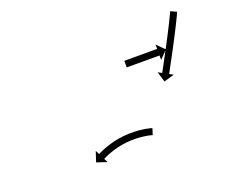

<svg xmlns="http://www.w3.org/2000/svg" viewBox="-69 -644 645 547"><g transform="rotate(-20 253.5 -370.5)"><path d="M320 -227.6C320.4 -227.5 320.8 -227.4 321.2 -227.2L327.2 -246.3C326.7 -246.5 326.2 -246.6 325.8 -246.8C325.8 -246.8 325.7 -246.8 325.7 -246.8C325.7 -246.8 325.6 -246.8 325.6 -246.8C323.9 -247.3 322.2 -247.7 320.5 -248.2C320.5 -248.2 320.5 -248.2 320.5 -248.2C320.4 -248.2 320.4 -248.2 320.4 -248.2C317.7 -248.9 315 -249.5 312.3 -250C312.3 -250 312.2 -250 312.2 -250C312.1 -250.1 312.1 -250.1 312.1 -250.1C308.5 -250.7 305 -251.4 301.4 -251.9C301.4 -251.9 301.3 -251.9 301.3 -251.9C301.2 -251.9 301.2 -251.9 301.2 -251.9C296.9 -252.5 292.6 -253 288.4 -253.4C288.4 -253.4 288.3 -253.4 288.3 -253.4C288.2 -253.4 288.2 -253.5 288.2 -253.5C283.4 -253.8 278.6 -254.1 273.7 -254.3C273.7 -254.3 273.7 -254.3 273.6 -254.3C273.6 -254.3 273.5 -254.3 273.5 -254.3C268.4 -254.4 263.2 -254.4 258.1 -254.2C258.1 -254.2 258 -254.2 258 -254.2C257.9 -254.2 257.9 -254.2 257.9 -254.2C252.6 -254 247.2 -253.6 242 -253.1C242 -253.1 241.9 -253.1 241.8 -253.1C241.8 -253.1 241.7 -253.1 241.7 -253.1C236.4 -252.5 231.2 -251.8 225.9 -250.9C225.9 -250.9 225.9 -250.9 225.8 -250.9C225.8 -250.9 225.7 -250.9 225.7 -250.9C220.7 -249.9 215.6 -248.9 210.6 -247.7C210.6 -247.7 210.5 -247.7 210.5 -247.7C210.4 -247.7 210.4 -247.7 210.4 -247.7C205.7 -246.5 201.1 -245.2 196.5 -243.9C196.5 -243.9 196.4 -243.8 196.4 -243.8C196.3 -243.8 196.3 -243.8 196.3 -243.8C192.2 -242.5 188.1 -241.1 184 -239.6C184 -239.6 184 -239.6 184 -239.6C183.9 -239.6 183.9 -239.6 183.9 -239.6C180.5 -238.3 177.1 -236.9 173.7 -235.5C173.7 -235.5 173.7 -235.5 173.7 -235.5C173.6 -235.5 173.6 -235.5 173.6 -235.5C171 -234.4 168.5 -233.2 165.9 -232C165.9 -232 165.9 -232 165.9 -232C165.8 -232 165.8 -232 165.8 -232C164.2 -231.2 162.6 -230.4 160.9 -229.6C160.9 -229.6 160.9 -229.6 160.9 -229.6C160.9 -229.6 160.9 -229.6 160.9 -229.6C160.3 -229.3 159.8 -229 159.2 -228.8L153.3 -240.5L143 -209.4L174.1 -199.1L168.2 -210.9C168.8 -211.2 169.3 -211.5 169.8 -211.7C169.8 -211.7 169.8 -211.7 169.8 -211.7C169.8 -211.7 169.8 -211.7 169.8 -211.7C171.3 -212.5 172.9 -213.2 174.4 -213.9C174.4 -213.9 174.4 -213.9 174.4 -213.9C174.3 -213.9 174.3 -213.9 174.3 -213.9C176.7 -215 179.1 -216.1 181.6 -217.1C181.6 -217.1 181.5 -217.1 181.5 -217.1C181.5 -217.1 181.4 -217.1 181.4 -217.1C184.6 -218.4 187.8 -219.7 191 -220.9C191 -220.9 191 -220.9 190.9 -220.9C190.9 -220.9 190.8 -220.8 190.8 -220.8C194.7 -222.2 198.5 -223.5 202.4 -224.8C202.4 -224.8 202.3 -224.7 202.3 -224.7C202.2 -224.7 202.2 -224.7 202.2 -224.7C206.5 -226 210.9 -227.2 215.3 -228.3C215.3 -228.3 215.3 -228.3 215.2 -228.3C215.1 -228.3 215.1 -228.3 215.1 -228.3C219.8 -229.3 224.6 -230.3 229.3 -231.2C229.3 -231.2 229.3 -231.2 229.2 -231.2C229.2 -231.2 229.1 -231.2 229.1 -231.2C234.1 -232 239 -232.6 244 -233.2C244 -233.2 244 -233.2 243.9 -233.2C243.8 -233.2 243.8 -233.2 243.8 -233.2C248.8 -233.7 253.8 -234 258.8 -234.2C258.8 -234.2 258.8 -234.2 258.7 -234.2C258.6 -234.2 258.6 -234.2 258.6 -234.2C263.5 -234.4 268.3 -234.4 273.2 -234.3C273.2 -234.3 273.1 -234.3 273.1 -234.3C273 -234.3 273 -234.3 273 -234.3C277.5 -234.1 282.1 -233.9 286.6 -233.5C286.6 -233.5 286.5 -233.5 286.5 -233.5C286.4 -233.5 286.4 -233.5 286.4 -233.5C290.4 -233.1 294.5 -232.7 298.5 -232.1C298.5 -232.1 298.4 -232.1 298.4 -232.1C298.3 -232.1 298.3 -232.1 298.3 -232.1C301.7 -231.6 305 -231.1 308.4 -230.4C308.4 -230.4 308.3 -230.4 308.3 -230.4C308.2 -230.4 308.2 -230.4 308.2 -230.4C310.7 -229.9 313.2 -229.4 315.7 -228.8C315.7 -228.8 315.7 -228.8 315.6 -228.8C315.6 -228.8 315.6 -228.8 315.6 -228.8C317.1 -228.4 318.6 -228 320.1 -227.6C320.1 -227.6 320.1 -227.6 320 -227.6C320 -227.6 320 -227.6 320 -227.6ZM505.9 -531.8C506.2 -532.5 506.5 -533.1 506.8 -533.7L488.6 -542C488.3 -541.3 488 -540.7 487.7 -540.1L487.7 -540.1L487.7 -540.1C486.9 -538.4 486.2 -536.7 485.4 -535L485.4 -535L485.4 -535C484.1 -532.3 482.9 -529.7 481.6 -527L481.6 -527L481.6 -527.1C480 -523.6 478.3 -520.2 476.6 -516.8L476.7 -516.8L476.7 -516.8C474.7 -512.8 472.7 -508.8 470.7 -504.8L470.7 -504.8L470.7 -504.8C468.4 -500.3 466.2 -495.8 463.9 -491.4L463.9 -491.4L463.9 -491.4C461.5 -486.6 459 -481.9 456.6 -477.1L456.6 -477.2L456.6 -477.2C454 -472.3 451.5 -467.4 448.9 -462.5L448.9 -462.5L448.9 -462.5C446.3 -457.6 443.8 -452.8 441.2 -447.9L441.2 -447.9L441.2 -447.9C438.7 -443.2 436.2 -438.5 433.7 -433.8C431.3 -429.4 429 -425 426.6 -420.6C424.5 -416.6 422.4 -412.7 420.3 -408.7C418.5 -405.4 416.7 -402.1 414.9 -398.8C413.5 -396.2 412.2 -393.7 410.8 -391.1C409.9 -389.4 409 -387.8 408.1 -386.1C407.8 -385.6 407.5 -385 407.2 -384.4L395.6 -390.7L404.9 -359.3L436.3 -368.6L424.7 -374.9C425.1 -375.5 425.4 -376 425.7 -376.6C426.6 -378.3 427.5 -379.9 428.4 -381.6C429.8 -384.1 431.1 -386.7 432.5 -389.3C434.3 -392.6 436.1 -395.9 437.9 -399.3C440 -403.2 442.2 -407.2 444.3 -411.1C446.6 -415.5 449 -419.9 451.3 -424.3C453.9 -429.1 456.4 -433.8 458.9 -438.5L458.9 -438.5L458.9 -438.5C461.5 -443.4 464 -448.3 466.6 -453.2L466.6 -453.2L466.6 -453.2C469.2 -458.1 471.8 -463 474.3 -467.9L474.3 -467.9L474.3 -468C476.8 -472.7 479.2 -477.5 481.7 -482.3L481.7 -482.3L481.7 -482.3C484 -486.8 486.3 -491.3 488.5 -495.8L488.5 -495.8L488.6 -495.8C490.6 -499.9 492.6 -503.9 494.6 -508L494.6 -508L494.6 -508C496.3 -511.5 498 -514.9 499.6 -518.4L499.7 -518.4L499.7 -518.4C500.9 -521.1 502.2 -523.8 503.5 -526.5L503.5 -526.5L503.5 -526.6C504.3 -528.3 505.1 -530.1 505.9 -531.8L505.9 -531.8ZM318.6 -453.8C318.2 -453.8 317.9 -453.8 317.5 -453.8V-433.8C317.9 -433.8 318.2 -433.8 318.6 -433.8C319.7 -433.8 320.7 -433.8 321.8 -433.8C323.4 -433.8 325 -433.8 326.7 -433.8C328.8 -433.8 330.9 -433.8 333 -433.8C335.6 -433.8 338.1 -433.8 340.6 -433.8C343.4 -433.8 346.2 -433.8 349 -433.8C352 -433.8 355 -433.8 358 -433.8C361.1 -433.8 364.2 -433.8 367.3 -433.8C370.3 -433.8 373.4 -433.8 376.5 -433.8C379.5 -433.8 382.5 -433.8 385.5 -433.8C388.3 -433.8 391.1 -433.8 393.9 -433.8C396.4 -433.8 398.9 -433.8 401.5 -433.8C403.6 -433.8 405.7 -433.8 407.8 -433.8C409.5 -433.8 411.1 -433.8 412.7 -433.8C413.8 -433.8 414.8 -433.8 415.9 -433.8C416.3 -433.8 416.6 -433.8 417 -433.8V-420.6L440.2 -443.8L417 -466.9V-453.8C416.6 -453.8 416.3 -453.8 415.9 -453.8C414.8 -453.8 413.8 -453.8 412.7 -453.8C411.1 -453.8 409.5 -453.8 407.8 -453.8C405.7 -453.8 403.6 -453.8 401.5 -453.8C398.9 -453.8 396.4 -453.8 393.9 -453.8C391.1 -453.8 388.3 -453.8 385.5 -453.8C382.5 -453.8 379.5 -453.8 376.5 -453.8C373.4 -453.8 370.3 -453.8 367.3 -453.8C364.2 -453.8 361.1 -453.8 358 -453.8C355 -453.8 352 -453.8 349 -453.8C346.2 -453.8 343.4 -453.8 340.6 -453.8C338.1 -453.8 335.6 -453.8 333 -453.8C330.9 -453.8 328.8 -453.8 326.7 -453.8C325 -453.8 323.4 -453.8 321.8 -453.8C320.7 -453.8 319.7 -453.8 318.6 -453.8Z"/></g></svg>

Font: FRB American Cursive Just Arrows Semibold
Style: Italic
Weight: 600
Italic angle: -25°
Version: Version 2.0;Modular Font Editor K font №1